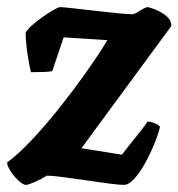

<svg xmlns="http://www.w3.org/2000/svg" viewBox="-34 -520 502 540"><path d="M39 0Q31 0 18 -12Q5 -24 -4.5 -39Q-14 -54 -14 -63Q15 -84 53 -124Q91 -164 130.5 -213.5Q170 -263 206 -313.5Q242 -364 268 -407L145 -415L113 -320Q104 -318 87 -317.5Q70 -317 53 -317Q48 -337 43.5 -367Q39 -397 38 -427Q41 -435 54 -447Q67 -459 84 -471Q101 -483 115.5 -491.5Q130 -500 135 -500Q142 -500 169 -497Q196 -494 230.5 -490Q265 -486 295 -483Q325 -480 338 -480Q343 -480 351.5 -485Q360 -490 368.5 -495Q377 -500 380 -500Q385 -500 401 -494Q417 -488 432.5 -476Q448 -464 448 -447L195 -103L309 -85Q318 -97 328 -109.5Q338 -122 348 -134.5Q358 -147 366.5 -158Q375 -169 381 -178Q390 -178 402 -173Q414 -168 416 -163Q411 -142 399.5 -114Q388 -86 373.5 -60Q359 -34 343.5 -17Q328 0 314 0Q301 0 271.5 -4Q242 -8 207 -13Q172 -18 142 -22Q112 -26 98 -26Q82 -16 63.5 -8Q45 0 39 0Z"/></svg>

Font: Texturina Medium 12pt Black
Style: Italic
Weight: 900
Italic angle: -11°
Version: Version 1.002